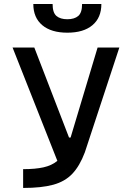

<svg xmlns="http://www.w3.org/2000/svg" viewBox="-20 -928 626 948"><path d="M94.2 0V-92.8Q154.3 -92.8 194.8 -101.8Q235.4 -110.8 263.2 -133.8L42 -693.4H149.4L320.8 -249H328.6L461.9 -693.4H569.3L398.9 -175.8Q373.5 -108.4 337.2 -70.1Q300.8 -31.7 242.9 -15.9Q185.1 0 94.2 0ZM312.5 -766.6Q232.9 -766.6 188.7 -803.7Q144.5 -840.8 144.5 -908.2H239.7Q239.7 -865.2 258.8 -849.1Q277.8 -833 312.5 -833Q347.2 -833 366.2 -849.1Q385.3 -865.2 385.3 -908.2H480.5Q480.5 -840.8 436.5 -803.7Q392.6 -766.6 312.5 -766.6Z"/></svg>

Font: Cascadia Code NF
Style: Regular
Weight: 400
Monospace: yes
Designer: Aaron Bell
Foundry: Saja Typeworks
Version: Version 2404.023; ttfautohint (v1.8.4)